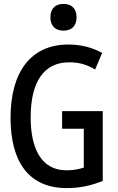

<svg xmlns="http://www.w3.org/2000/svg" viewBox="-20 -953 603 983"><path d="M305 -796C345 -796 372 -819 372 -864C372 -911 345 -933 305 -933C265 -933 238 -911 238 -864C238 -819 265 -796 305 -796ZM322 10C391 10 451 -4 506 -27V-384H298V-294H409V-95C384 -87 356 -81 321 -81C188 -81 137 -198 137 -352C137 -533 204 -634 334 -634C387 -634 428 -621 467 -597L503 -682C454 -709 397 -725 330 -725C135 -725 34 -581 34 -350C34 -125 127 10 322 10Z"/></svg>

Font: Noto Sans Mono SemiCondensed Medium
Style: Regular
Weight: 500
Width: 4
Designer: Monotype Design Team
Foundry: Monotype Imaging Inc.
Version: Version 2.014